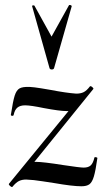

<svg xmlns="http://www.w3.org/2000/svg" viewBox="-20 -743 411 771"><path d="M363 -112Q366 -112 369 -110.5Q372 -109 371 -108Q364 -58 357 -34.5Q350 -11 339 -3Q328 5 307 5Q271 5 197 -8Q188 -9 151 -15Q114 -21 85 -22Q68 -22 56 -16Q44 -10 30 7Q30 8 28 8Q25 8 19.5 3Q14 -2 16 -5L255 -297H247Q220 -297 156 -309Q103 -320 81 -320Q61 -320 50 -311Q39 -302 35 -282Q34 -277 28 -278Q22 -279 24 -284Q32 -337 39 -359Q46 -381 58.5 -388Q71 -395 99 -394Q117 -393 144.5 -388.5Q172 -384 183 -382Q245 -370 286 -367Q304 -367 316 -373Q328 -379 341 -396Q341 -397 343 -397Q347 -397 351.5 -392.5Q356 -388 355 -386L118 -93H125Q153 -93 235 -80Q301 -70 316 -70Q335 -70 344.5 -79Q354 -88 359 -110Q359 -112 363 -112ZM109 -718Q108 -721 113 -721.5Q118 -722 119 -719L187 -596L257 -722Q258 -723 260 -723Q263 -723 265.5 -721.5Q268 -720 268 -718L197 -469Q195 -464 188 -464Q181 -464 179 -469Z"/></svg>

Font: Cormorant Upright SemiBold
Style: Regular
Weight: 600
Designer: Christian Thalmann (Catharsis Fonts)
Foundry: Catharsis Fonts
Version: Version 3.302